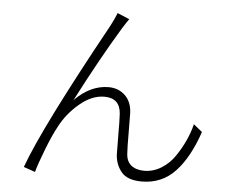

<svg xmlns="http://www.w3.org/2000/svg" viewBox="-55 -840 1109 928"><g transform="rotate(5 500.0 -375.5)"><path d="M478.5 -776.4 537.1 -752Q520.5 -728.5 504.9 -703.1Q410.2 -546.9 302.7 -338.9Q378.9 -416 466.8 -416Q514.6 -416 546.9 -385.3Q579.1 -354.5 581.1 -299.8Q582 -271.5 582 -203.6Q582 -135.7 584 -107.4Q585 -67.4 608.9 -47.9Q632.8 -28.3 671.9 -28.3Q715.8 -28.3 754.9 -52.2Q793.9 -76.2 820.3 -115.2Q846.7 -154.3 864.7 -193.8Q882.8 -233.4 892.6 -273.4L934.6 -239.3Q892.6 -114.3 827.6 -44.9Q762.7 24.4 665 24.4Q595.7 24.4 566.4 -10.7Q537.1 -45.9 534.2 -94.7Q533.2 -125 533.2 -192.4Q533.2 -259.8 531.2 -292Q526.4 -368.2 450.2 -368.2Q389.6 -368.2 330.6 -318.4Q271.5 -268.6 238.3 -204.1Q214.8 -162.1 186 -87.9Q157.2 -13.7 147.5 23.4L91.8 3.9Q162.1 -191.4 449.2 -712.9Q468.8 -750 478.5 -776.4Z"/></g></svg>

Font: Gen Shin Gothic Monospace Light
Style: Regular
Weight: 300
Designer: [Source Han Sans]
Ryoko NISHIZUKA  (kana & ideographs); Paul D. Hunt (Latin, Greek & Cyrillic); Wenlong ZHANG  (bopomofo
Version: Version 1.002.20150607